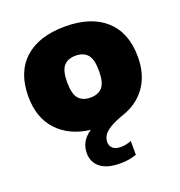

<svg xmlns="http://www.w3.org/2000/svg" viewBox="-140 -677 962 1026"><g transform="rotate(-20 341.0 -164.5)"><path d="M371 230Q295 230 257.5 199.2Q220 168.5 220 117.5Q220 84 235 56.8Q250 29.5 283 7.5Q165.5 -7 97.8 -79.8Q30 -152.5 30 -274Q30 -411 111.2 -485Q192.5 -559 341.5 -559Q490 -559 571.5 -484.8Q653 -410.5 653 -274.5Q653 -173 605.2 -105.2Q557.5 -37.5 473.5 -9Q419.5 10 391.2 27.8Q363 45.5 353 63Q343 80.5 343 99Q343 121.5 358.2 135Q373.5 148.5 404.5 148.5Q416.5 148.5 431.5 145.8Q446.5 143 463.5 136V215Q444 221.5 422.8 225.8Q401.5 230 371 230ZM341.5 -155Q386 -155 409 -181.5Q432 -208 432 -274Q432 -340.5 408.8 -366.8Q385.5 -393 341.5 -393Q297 -393 274 -366.8Q251 -340.5 251 -274.5Q251 -208.5 273.8 -181.8Q296.5 -155 341.5 -155Z"/></g></svg>

Font: Encode Sans Semi Expanded Black
Style: Regular
Weight: 900
Width: 6
Designer: Multiple Designers
Foundry: Impallari Type
Version: Version 3.000; ttfautohint (v1.8.3) -l 8 -r 50 -G 200 -x 14 